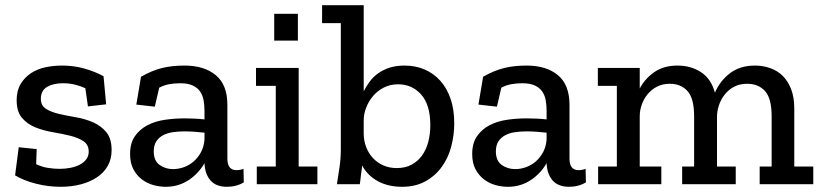

<svg xmlns="http://www.w3.org/2000/svg" viewBox="-20 -708 3155 738"><path d="M409 -131Q409 -97 394.5 -71Q380 -45 353.5 -27Q327 -9 291 0.5Q255 10 213 10Q165 10 118 -2Q71 -14 38 -34L52 -142L121 -135L119 -77Q139 -67 162.5 -63Q186 -59 209 -59Q231 -59 251 -63Q271 -67 286.5 -75Q302 -83 311.5 -95.5Q321 -108 321 -125Q321 -152 300.5 -165.5Q280 -179 249 -186.5Q218 -194 182.5 -200Q147 -206 116 -218.5Q85 -231 64.5 -255Q44 -279 44 -323Q44 -360 59.5 -385.5Q75 -411 99.5 -427Q124 -443 155 -449.5Q186 -456 218 -456Q264 -456 304.5 -444.5Q345 -433 378 -415L388 -307L318 -299L308 -369Q288 -378 267 -383Q246 -388 222 -388Q185 -388 161 -374Q137 -360 137 -328Q137 -302 157 -289.5Q177 -277 207.5 -270Q238 -263 273 -257Q308 -251 338.5 -237.5Q369 -224 389 -199.5Q409 -175 409 -131Z M522 -413Q564 -437 602.5 -446.5Q641 -456 689 -456Q765 -456 809.5 -419Q854 -382 854 -305V-98Q854 -54 889 -54Q903 -54 916 -59L917 -7Q889 10 852 10Q811 10 789.5 -14Q768 -38 766 -80V-81Q756 -63 741.5 -47Q727 -31 708.5 -18Q690 -5 667 2.5Q644 10 617 10Q594 10 570 3.5Q546 -3 526 -18Q506 -33 493 -57Q480 -81 480 -116Q480 -158 498.5 -184.5Q517 -211 546.5 -226.5Q576 -242 613.5 -247.5Q651 -253 689 -253Q709 -253 729 -252Q749 -251 766 -249V-282Q766 -304 762.5 -323Q759 -342 749 -356.5Q739 -371 720.5 -379.5Q702 -388 673 -388Q651 -388 631 -384.5Q611 -381 592 -371L575 -298L504 -306ZM766 -198Q748 -200 728.5 -201.5Q709 -203 689 -203Q666 -203 645 -200Q624 -197 607.5 -188.5Q591 -180 581 -165Q571 -150 571 -126Q571 -90 593.5 -74Q616 -58 645 -58Q666 -58 687 -65.5Q708 -73 725 -88Q742 -103 753 -124Q764 -145 766 -172Z M967 0V-68H1040V-378H964V-447H1128V-68H1200V0ZM1034 -655H1125V-552H1034Z M1726 -234Q1726 -189 1714.5 -145Q1703 -101 1678 -66.5Q1653 -32 1615 -11Q1577 10 1525 10Q1472 10 1432.5 -11.5Q1393 -33 1372 -72Q1372 -68 1370.5 -58Q1369 -48 1367.5 -36Q1366 -24 1365 -14Q1364 -4 1363 0H1275Q1280 -31 1285 -65Q1290 -99 1290 -132V-619H1218V-688H1378V-357Q1388 -377 1401.5 -395Q1415 -413 1434 -426.5Q1453 -440 1478 -448Q1503 -456 1535 -456Q1577 -456 1612 -441Q1647 -426 1672.5 -397.5Q1698 -369 1712 -328Q1726 -287 1726 -234ZM1634 -227Q1634 -305 1599 -344.5Q1564 -384 1510 -384Q1480 -384 1455.5 -371.5Q1431 -359 1414 -339Q1397 -319 1387.5 -294.5Q1378 -270 1378 -245V-195Q1378 -167 1387.5 -142.5Q1397 -118 1414 -100Q1431 -82 1454 -72Q1477 -62 1505 -62Q1538 -62 1562 -75Q1586 -88 1602 -110Q1618 -132 1626 -162Q1634 -192 1634 -227Z M1837 -413Q1879 -437 1917.5 -446.5Q1956 -456 2004 -456Q2080 -456 2124.5 -419Q2169 -382 2169 -305V-98Q2169 -54 2204 -54Q2218 -54 2231 -59L2232 -7Q2204 10 2167 10Q2126 10 2104.5 -14Q2083 -38 2081 -80V-81Q2071 -63 2056.5 -47Q2042 -31 2023.5 -18Q2005 -5 1982 2.5Q1959 10 1932 10Q1909 10 1885 3.5Q1861 -3 1841 -18Q1821 -33 1808 -57Q1795 -81 1795 -116Q1795 -158 1813.5 -184.5Q1832 -211 1861.5 -226.5Q1891 -242 1928.5 -247.5Q1966 -253 2004 -253Q2024 -253 2044 -252Q2064 -251 2081 -249V-282Q2081 -304 2077.5 -323Q2074 -342 2064 -356.5Q2054 -371 2035.5 -379.5Q2017 -388 1988 -388Q1966 -388 1946 -384.5Q1926 -381 1907 -371L1890 -298L1819 -306ZM2081 -198Q2063 -200 2043.5 -201.5Q2024 -203 2004 -203Q1981 -203 1960 -200Q1939 -197 1922.5 -188.5Q1906 -180 1896 -165Q1886 -150 1886 -126Q1886 -90 1908.5 -74Q1931 -58 1960 -58Q1981 -58 2002 -65.5Q2023 -73 2040 -88Q2057 -103 2068 -124Q2079 -145 2081 -172Z M2900 0V-68H2946V-261Q2946 -330 2920.5 -358Q2895 -386 2852 -386Q2823 -386 2801.5 -374.5Q2780 -363 2765.5 -344.5Q2751 -326 2743.5 -303.5Q2736 -281 2736 -259V-68H2808V0H2602V-68H2648V-261Q2648 -330 2622.5 -358Q2597 -386 2555 -386Q2526 -386 2504.5 -374.5Q2483 -363 2468.5 -345Q2454 -327 2446.5 -305Q2439 -283 2439 -261V-68H2522V0H2279V-68H2351V-378H2278V-447H2439V-368Q2460 -407 2496 -431.5Q2532 -456 2584 -456Q2635 -456 2674 -431Q2713 -406 2728 -352Q2748 -398 2786.5 -427Q2825 -456 2882 -456Q2913 -456 2941 -446Q2969 -436 2989 -416Q3009 -396 3021 -365Q3033 -334 3033 -291V-68H3106V0Z"/></svg>

Font: Zilla Slab Medium
Style: Regular
Weight: 500
Designer: Typotheque.com
Foundry: Typotheque type foundry
Version: Version 1.1; 2017